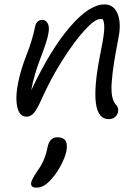

<svg xmlns="http://www.w3.org/2000/svg" viewBox="-20 -549 641 880"><path d="M478 -2.9Q380.4 -2.9 439 -297.9Q454.6 -372.1 457.3 -408Q460 -443.8 451.2 -460.9Q450.2 -460.9 445.8 -461.4Q441.4 -461.9 439 -461.9Q415 -461.9 367.9 -410.6Q320.8 -359.4 265.6 -272Q210.4 -184.6 168.9 -90.8Q149.9 -48.3 135.3 -31.2Q120.6 -14.2 102.1 -14.2Q68.8 -14.2 59.1 -59.3Q49.3 -104.5 64 -173.8Q75.2 -230.5 101.8 -297.6Q128.4 -364.7 141.1 -428.2Q143.6 -441.4 152.3 -449.7Q161.1 -458 173.8 -458Q189.5 -458 198.7 -441.7Q208 -425.3 201.2 -392.1Q194.3 -356.4 165 -280.8Q135.7 -205.1 123 -134.8Q210.9 -321.3 300 -425Q389.2 -528.8 459 -528.8Q501.5 -528.8 519 -485.8Q536.6 -442.9 522.9 -375Q509.8 -306.6 502.9 -263.7Q496.1 -220.7 492.4 -177.2Q488.8 -133.8 494.1 -107.2Q499.5 -80.6 513.2 -66.9Q524.4 -55.7 521 -36.1Q518.6 -22.9 507.3 -12.9Q496.1 -2.9 478 -2.9ZM147 311Q118.7 311 123 287.1Q127 270 153.8 231Q185.1 188.5 196.8 130.9Q201.7 104.5 213.1 92.3Q224.6 80.1 244.1 80.1Q296.4 80.1 284.2 144Q277.8 174.8 256.1 214.4Q234.4 253.9 205.1 283.2Q177.2 311 147 311Z"/></svg>

Font: Shantell Sans Irregular Bouncy
Style: Italic
Weight: 300
Italic angle: -11.31°
Designer: Stephen Nixon, Anya Danilova, Shantell Martin
Foundry: Arrow Type
Version: Version 1.006;[9816181b4]